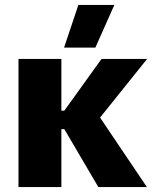

<svg xmlns="http://www.w3.org/2000/svg" viewBox="-20 -759 621 779"><path d="M367 -566 444 -739H298L240 -566ZM55 0H229V-235H241L379 0H576L386 -282L577 -520H392L241 -310H229V-520H55Z"/></svg>

Font: Fixel Text ExtraBold
Style: Regular
Weight: 800
Width: 4
Designer: AlfaBravo + MacPaw
Foundry: Kyrylo Tkachov, Marchela Mozhyna, Serhii Makarenko, Maria Weinstein, Zakhar Kryvoshyya
Version: Version 1.211